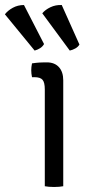

<svg xmlns="http://www.w3.org/2000/svg" viewBox="-82 -742 359 765"><path d="M170 0Q163 1.5 153.5 2.2Q144 3 133.5 3Q122.5 3 113 2.2Q103.5 1.5 96.5 0V-386Q96.5 -413.5 87.5 -424Q78.5 -434.5 55 -434.5H45.5Q42.5 -449 42.5 -462Q42.5 -469 43.2 -475.2Q44 -481.5 45.5 -489.5Q62.5 -492 75.2 -492.8Q88 -493.5 96 -493.5H104.5Q135.5 -493.5 152.8 -474.5Q170 -455.5 170 -422ZM13.5 -722 93.5 -566.5Q88 -556.5 77.8 -550Q67.5 -543.5 56 -540.5L-62.5 -685Q-51 -700 -31 -711Q-11 -722 13.5 -722ZM164 -722 234.5 -564.5Q229 -555 218.2 -549Q207.5 -543 196 -540.5L86.5 -689Q98.5 -703.5 119 -713.2Q139.5 -723 164 -722Z"/></svg>

Font: Signika Light Light
Style: Regular
Weight: 300
Version: Version 2.001